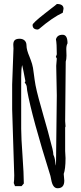

<svg xmlns="http://www.w3.org/2000/svg" viewBox="-20 -957 417 987"><path d="M180.2 -807.6C227.5 -848.1 268.6 -876 302.7 -891.6C305.2 -904.3 306.6 -910.2 306.6 -912.1C306.6 -928.2 295.4 -936.5 272.5 -936.5C268.6 -932.6 257.8 -924.3 239.7 -910.6L208 -885.7C170.4 -856.4 147.5 -835.4 147.5 -829.1C147.5 -813.5 155.8 -805.2 174.3 -805.2ZM307.6 -63C313.5 -79.1 316.9 -105 316.9 -144L314.9 -181.2V-301.8L316.9 -307.1C315.9 -316.4 314.9 -328.1 314.9 -334L317.9 -640.1C320.3 -647.5 321.8 -657.7 321.8 -671.4L320.8 -704.6C320.8 -716.3 322.8 -726.6 327.1 -734.4C327.1 -764.2 318.4 -778.3 301.8 -778.3C283.2 -778.3 272 -770.5 267.6 -754.9C270.5 -740.7 272 -714.8 272 -677.7L267.1 -664.1C270 -661.1 271.5 -658.7 272 -655.8L269 -618.7L272 -466.8L268.1 -127.4C268.1 -119.6 268.1 -111.8 267.6 -105.5C266.1 -109.9 265.1 -115.2 264.6 -121.1C262.7 -139.2 258.8 -153.3 254.4 -161.1C253.9 -176.8 248 -202.1 237.8 -237.3L226.6 -280.3C223.6 -292 216.8 -315.9 206.5 -351.6V-351.1C197.3 -382.8 188.5 -418 179.2 -449.2C171.4 -478 166 -501.5 162.6 -519C159.7 -537.1 156.2 -556.2 153.8 -578.1C151.4 -601.6 147.9 -618.7 144.5 -629.9V-629.4C141.1 -640.1 137.2 -651.9 131.8 -665C121.6 -689 116.2 -707.5 116.2 -723.6C116.2 -747.1 100.1 -757.8 81.1 -757.8C62 -757.8 48.3 -752 48.3 -727.5C48.3 -721.2 49.3 -713.9 49.3 -707.5L42.5 -522.9V-395L53.2 -55.7C53.2 -42 52.2 -21 50.8 -16.1L57.1 0H90.8L102.5 -13.7C102.5 -44.9 100.1 -95.2 95.7 -156.7C91.3 -217.8 88.9 -264.2 88.9 -294.9V-562C88.9 -587.9 90.3 -607.9 93.8 -622.6C93.8 -621.1 94.2 -620.1 94.7 -618.7L101.1 -588.9C103.5 -578.1 106 -564.5 109.9 -543C109.9 -542 110.4 -540.5 110.8 -540L106.9 -532.2C113.8 -525.4 117.7 -516.6 118.2 -505.4L119.6 -491.7C136.2 -399.9 176.3 -253.4 239.7 -51.3L239.3 -52.7L243.2 -33.7C248.5 -4.4 258.8 10.7 275.9 10.7C298.8 10.7 310.5 -2 310.5 -28.3Z"/></svg>

Font: Amatic Mod Bold ONEptTWO
Style: Bold
Weight: 700
Designer: David Occhino Design
Foundry: David Occhino Design
Version: Version 1.2